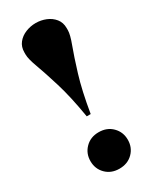

<svg xmlns="http://www.w3.org/2000/svg" viewBox="-192 -780 682 844"><g transform="rotate(-30 149.0 -358.5)"><path d="M256.5 -641V-630Q256.5 -608 239.5 -562.8Q222.5 -517.5 199.8 -443.5Q177 -369.5 159 -260.5H139Q121 -369.5 98.2 -443.5Q75.5 -517.5 58.8 -562.8Q42 -608 42 -630V-641Q42 -669 57.5 -688.5Q73 -708 97.8 -718Q122.5 -728 149 -728Q176 -728 200.5 -718Q225 -708 240.8 -688.5Q256.5 -669 256.5 -641ZM149 -174Q191 -174 217.5 -147.2Q244 -120.5 244 -81.5Q244 -42 217.5 -15.5Q191 11 149 11Q107.5 11 81 -15.5Q54.5 -42 54.5 -81.5Q54.5 -120.5 81 -147.2Q107.5 -174 149 -174Z"/></g></svg>

Font: Newsreader Display
Style: Bold
Weight: 700
Designer: Hugues Gentile
Foundry: Production Type
Version: Version 1.001